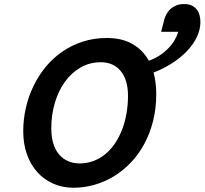

<svg xmlns="http://www.w3.org/2000/svg" viewBox="-20 -903 997 936"><path d="M368.2 -106.4Q405.3 -106.4 437.5 -118.9Q469.7 -131.3 495.8 -153.6Q522 -175.8 542.2 -206.5Q562.5 -237.3 576.2 -273.7Q589.8 -310.1 596.9 -351.1Q604 -392.1 604 -435.1Q604 -474.6 595 -505.1Q585.9 -535.6 568.6 -556.6Q551.3 -577.6 526.9 -588.6Q502.4 -599.6 471.7 -599.6Q416.5 -599.6 371.8 -573.5Q327.1 -547.4 295.7 -503.2Q264.2 -459 247.1 -400.6Q230 -342.3 230 -277.3Q230 -236.3 239.5 -204.6Q249 -172.9 267.1 -151.1Q285.2 -129.4 310.8 -117.9Q336.4 -106.4 368.2 -106.4ZM780.3 -805.7Q783.7 -819.3 791 -833.3Q798.3 -847.2 810.1 -858.2Q821.8 -869.1 838.6 -876.2Q855.5 -883.3 877.9 -883.3Q898.9 -883.3 913.8 -876.5Q928.7 -869.6 938.2 -857.9Q947.8 -846.2 952.4 -830.3Q957 -814.5 957 -796.4Q957 -758.3 939.2 -721.7Q921.4 -685.1 890.4 -652.8Q859.4 -620.6 817.6 -594Q775.9 -567.4 728.5 -549.3Q741.7 -501.5 741.7 -444.8Q741.7 -374.5 726.3 -313.5Q710.9 -252.4 683.6 -201.7Q656.2 -150.9 618.4 -111.1Q580.6 -71.3 535.9 -43.9Q491.2 -16.6 440.9 -2.2Q390.6 12.2 338.4 12.2Q284.7 12.2 239.7 -7.6Q194.8 -27.3 162.4 -63.2Q129.9 -99.1 111.6 -149.9Q93.3 -200.7 93.3 -263.2Q93.3 -320.8 106 -376.7Q118.7 -432.6 143.1 -483.2Q167.5 -533.7 202.6 -576.7Q237.8 -619.6 283.2 -650.9Q328.6 -682.1 383.3 -700Q438 -717.8 501 -717.8Q574.2 -717.8 625.2 -688.7Q676.3 -659.7 705.6 -606.9Q734.9 -617.2 759 -633.3Q783.2 -649.4 801.5 -668.5Q819.8 -687.5 831.8 -708.3Q843.8 -729 848.6 -748H765.6Z"/></svg>

Font: Andika New Basic
Style: Bold Italic
Weight: 700
Italic angle: -14°
Designer: Victor Gaultney, Annie Olsen, Pablo Ugerman
Foundry: SIL International
Version: Version 5.500